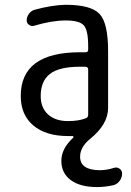

<svg xmlns="http://www.w3.org/2000/svg" viewBox="-20 -550 540 790"><path d="M309.6 -275.4Q222.7 -275.4 185.1 -245.6Q147.5 -215.8 147.5 -155.3Q147.5 -106.4 177.7 -79.1Q208 -51.8 259.8 -51.8Q304.7 -51.8 333 -63.5Q342.8 -66.4 342.8 -78.1V-263.7Q342.8 -274.4 332 -275.4ZM259.8 9.8Q168.9 9.8 117.2 -33.7Q65.4 -77.1 65.4 -155.3Q65.4 -335 309.6 -335H332Q342.8 -335 342.8 -345.7V-360.4Q342.8 -425.8 324.7 -445.8Q306.6 -465.8 250 -465.8Q194.3 -465.8 121.1 -444.3Q110.4 -440.4 100.1 -447.3Q89.8 -454.1 89.8 -465.8Q89.8 -480.5 99.1 -493.2Q108.4 -505.9 122.1 -509.8Q194.3 -529.3 250 -530.3Q353.5 -530.3 389.2 -493.2Q424.8 -456.1 424.8 -339.8V-105.5Q424.8 -38.1 349.6 22.5Q309.6 55.7 309.6 94.7Q309.6 149.4 389.6 150.4Q418.9 150.4 449.2 140.6Q460.9 136.7 471.7 144Q482.4 151.4 482.4 164.1Q482.4 180.7 472.2 194.3Q461.9 208 447.3 211.9Q412.1 219.7 379.9 219.7Q309.6 219.7 271 190.9Q232.4 162.1 232.4 111.8Q232.4 61.5 281.2 16.6Q284.2 11.7 279.3 9.8Z"/></svg>

Font: Rounded-X Mgen+ 1mn regular
Style: Regular
Weight: 400
Designer: [Source Han Sans]
Ryoko NISHIZUKA  (kana & ideographs); Paul D. Hunt (Latin, Greek & Cyrillic); Wenlong ZHANG  (bopomofo
Version: Version 1.059.20150602